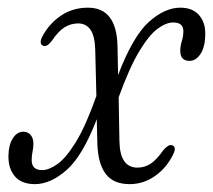

<svg xmlns="http://www.w3.org/2000/svg" viewBox="-20 -471 555 500"><path d="M286 -350.5 287.5 -275.5Q326 -376.5 367.5 -413.8Q409 -451 449.5 -451Q481.5 -451 498.2 -431.8Q515 -412.5 514.5 -383Q514.5 -349.5 502.5 -331Q490.5 -312.5 473.5 -312.5Q448.5 -312.5 449.5 -340.5Q449.5 -351 453.5 -363.8Q457.5 -376.5 457.5 -390Q457.5 -412.5 431 -412.5Q412.5 -412.5 390.2 -396Q368 -379.5 342.5 -337.2Q317 -295 289 -217.5L291 -104Q292 -34.5 338 -34.5Q356.5 -34.5 372 -44.5Q387.5 -54.5 405 -79.5Q418.5 -95.5 427.5 -93Q440.5 -89 431.5 -70Q414.5 -34.5 384.2 -13Q354 8.5 317.5 8.5Q275 8.5 255 -18.5Q235 -45.5 233.5 -98L232 -160.5Q195 -64.5 153.2 -28Q111.5 8.5 71 8.5Q36.5 8.5 19 -11.5Q1.5 -31.5 2 -65.5Q2.5 -94 13.5 -111Q24.5 -128 41 -128Q52.5 -128 59.8 -119.5Q67 -111 67 -97Q67 -87.5 64.8 -76.5Q62.5 -65.5 62.5 -54Q62.5 -28 90 -28Q107 -28 129.2 -43.5Q151.5 -59 177.2 -100.5Q203 -142 231 -221L228 -341.5Q227 -377.5 215.5 -393.8Q204 -410 183.5 -410Q164.5 -410 148 -399.8Q131.5 -389.5 114.5 -364Q102.5 -348.5 93 -351.5Q81 -356 89.5 -374.5Q107 -408.5 138 -429.8Q169 -451 209 -451Q284 -451 286 -350.5Z"/></svg>

Font: Fraunces 72pt S050 Light
Style: Italic
Weight: 300
Italic angle: -16°
Version: Version 1.000; ttfautohint (v1.8.3)